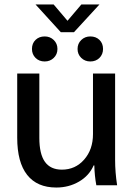

<svg xmlns="http://www.w3.org/2000/svg" viewBox="-20 -829 595 859"><path d="M57 -213V-500H156V-212Q156 -140 181 -105Q206 -70 257 -70Q317 -70 356.5 -115Q396 -160 396 -229V-500H495V-113Q495 -59 504 0H411Q403 -43 402 -89H399Q379 -43 333.5 -16.5Q288 10 232 10Q146 10 101.5 -46.5Q57 -103 57 -213ZM139 -809H220L282 -736L344 -809H425L311 -685H252ZM123 -610Q123 -635 139 -650.5Q155 -666 180 -666Q204 -666 220.5 -650Q237 -634 237 -610Q237 -586 220.5 -570Q204 -554 180 -554Q155 -554 139 -570Q123 -586 123 -610ZM327 -610Q327 -634 343.5 -650Q360 -666 384 -666Q409 -666 425 -650.5Q441 -635 441 -610Q441 -586 425 -570Q409 -554 384 -554Q360 -554 343.5 -570Q327 -586 327 -610Z"/></svg>

Font: Sarabun Medium
Style: Regular
Weight: 500
Designer: Suppakit Chalermlarp | Katatrad Co.,Ltd.
Foundry: Cadson Demak Co.,Ltd.
Version: Version 1.000; ttfautohint (v1.6)